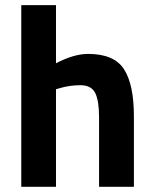

<svg xmlns="http://www.w3.org/2000/svg" viewBox="-20 -720 593 740"><path d="M195.8 0H62V-700.2H195.8V-476.1Q264.6 -512.2 319.8 -512.2Q419.9 -512.2 458 -453.1Q496.1 -394 496.1 -271V0H361.8V-268.1Q361.8 -331.1 347.2 -361.3Q332 -391.6 290 -391.6Q248 -391.6 209 -379.9L195.8 -376Z"/></svg>

Font: TitilliumWeb-Bold
Style: Bold
Weight: 700
Version: Version 1.001;PS 57.000;hotconv 1.0.70;makeotf.lib2.5.55311